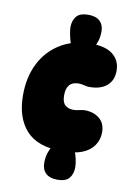

<svg xmlns="http://www.w3.org/2000/svg" viewBox="-85 -776 588 858"><g transform="rotate(10 209.0 -347.0)"><path d="M236 -101Q124 -101 72 -158.5Q20 -216 20 -318Q20 -400 51.5 -462.5Q83 -525 142 -561Q201 -597 283 -597Q347 -597 380 -570Q413 -543 413 -497Q413 -454 385 -429.5Q357 -405 306 -405Q297 -405 288.5 -407Q280 -409 272 -410.5Q264 -412 256 -412Q228 -412 214.5 -396Q201 -380 201 -349Q201 -318 215 -305Q229 -292 252 -292Q261 -292 269.5 -293.5Q278 -295 287 -297Q296 -299 304 -299Q344 -299 370.5 -277.5Q397 -256 397 -215Q397 -182 379 -155.5Q361 -129 326 -115Q291 -101 236 -101ZM236 28Q202 28 184 11Q166 -6 166 -36Q166 -61 172 -80Q178 -99 187 -113L289 -115Q297 -99 301.5 -77Q306 -55 306 -41Q306 -11 290.5 8.5Q275 28 236 28ZM193 -575Q186 -592 181 -616Q176 -640 176 -654Q176 -683 191.5 -702.5Q207 -722 246 -722Q281 -722 298.5 -705Q316 -688 316 -659Q316 -634 310 -615Q304 -596 295 -582Z"/></g></svg>

Font: DynaPuff Condensed SemiBold
Style: Regular
Weight: 600
Width: 3
Designer: Toshi Omagari, Jennifer Daniel
Foundry: Google Fonts
Version: Version 2.000